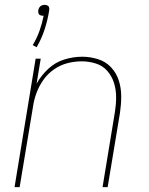

<svg xmlns="http://www.w3.org/2000/svg" viewBox="-20 -772 616 792"><path d="M131 -577Q152 -613 164.5 -652Q177 -691 183 -730Q184 -736 182.5 -741.5Q181 -747 175.5 -749.5Q170 -752 164 -752Q158 -752 152 -749.5Q146 -747 142.5 -741.5Q139 -736 138 -730Q137 -724 138.5 -718Q140 -712 145.5 -709.5Q151 -707 157 -707Q159 -707 160 -707Q154 -676 143 -645Q132 -614 115 -586ZM40 0H61L116 -331Q120 -360 130.5 -388.5Q141 -417 159 -442.5Q177 -468 203 -486Q229 -504 258.5 -511.5Q288 -519 317 -519Q347 -519 375.5 -510Q404 -501 423 -479Q442 -457 450.5 -429Q459 -401 459 -371Q459 -341 454 -310L403 0H424L475 -307Q480 -341 480 -375Q480 -409 470 -440Q460 -471 438 -494.5Q416 -518 384 -528Q352 -538 319 -538Q282 -538 245 -526.5Q208 -515 179 -488Q150 -461 131 -427L148 -530H127Z"/></svg>

Font: Iosevka Sparkle Thin
Style: Italic
Weight: 100
Italic angle: -9°
Designer: Belleve Invis
Foundry: Belleve Invis
Version: Version 4.5.0; ttfautohint (v1.8.3)